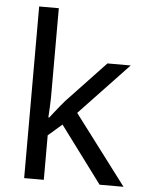

<svg xmlns="http://www.w3.org/2000/svg" viewBox="-54 -803 642 847"><g transform="rotate(5 267.0 -380.0)"><path d="M172 -363Q172 -347 170.5 -321Q169 -295 168 -276H172Q178 -284 190 -299Q202 -314 214.5 -329.5Q227 -345 236 -355L407 -536H510L293 -307L525 0H419L233 -250L172 -197V0H85V-760H172Z"/></g></svg>

Font: utamil15
Style: Book
Weight: 400
Designer: Jelle Bosma - Monotype Design Team
Foundry: Monotype Imaging Inc.
Version: Version 2.003